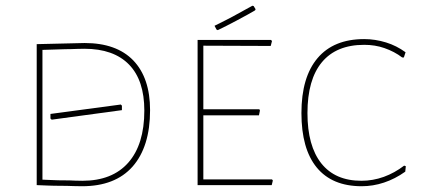

<svg xmlns="http://www.w3.org/2000/svg" viewBox="-20 -645 1479 669"><path d="M274.9 -495.1Q385.7 -495.1 444.3 -434.6Q502.9 -373.5 502.9 -261.2Q502.9 -133.8 441.9 -64.5Q381.3 3.9 266.1 3.9Q251 3.9 237.3 3.4Q230 2.9 215.3 2.7Q200.7 2.4 192.9 2.4Q185.1 2.4 169.2 2.2Q153.3 2 145.5 1.5Q121.6 0.5 107.9 0V-491.2ZM267.1 -15.1Q371.1 -15.1 426.8 -78.1Q482.9 -141.6 482.9 -259.8Q482.9 -365.2 429.7 -419.9Q376 -475.1 273.9 -475.1Q261.7 -475.1 249 -474.6Q242.2 -474.1 228.3 -473.9Q214.4 -473.6 207 -473.6Q176.8 -472.7 162.1 -472.2Q132.8 -471.2 127.9 -471.2V-19Q141.1 -18.6 161.6 -17.6Q168.5 -17.1 182.4 -16.8Q196.3 -16.6 203.1 -16.6Q210 -16.6 222.9 -16.4Q235.8 -16.1 242.2 -15.6Q254.4 -15.1 267.1 -15.1ZM404.8 -261.2 160.2 -228 155.8 -231.9V-248L400.9 -280.8L404.8 -276.9Z M930.7 -16.1 927.7 -20H688.5V-243.2H882.3L885.7 -259.8L883.8 -264.2H688.5V-485.8L923.3 -484.9L927.7 -502L924.3 -505.9H668.5V0H926.8ZM727.5 -555.2Q774.9 -578.6 790 -586.9Q819.8 -603 859.4 -625L863.8 -624L870.6 -612.8L868.7 -608.9Q851.1 -598.1 804.2 -573.2Q767.6 -553.7 738.8 -540L734.4 -542Z M1393.1 -462.9 1387.2 -444.8H1381.3Q1354.5 -465.3 1319.3 -477.5Q1287.1 -488.8 1249 -488.8Q1151.9 -488.8 1101.6 -428.2Q1051.3 -367.7 1051.3 -251Q1051.3 -136.7 1099.6 -75.7Q1147.9 -15.1 1239.3 -15.1Q1279.3 -15.1 1317.4 -28.8Q1355 -42.5 1388.2 -67.9L1394 -65.9L1392.1 -46.9Q1356.4 -21.5 1317.9 -8.8Q1279.8 3.9 1240.2 3.9Q1137.2 3.9 1083.5 -61.5Q1030.3 -126.5 1030.3 -251Q1030.3 -376 1086.4 -442.4Q1142.6 -508.8 1249 -508.8Q1287.1 -508.8 1325.2 -497.1Q1361.8 -485.8 1393.1 -462.9Z"/></svg>

Font: Datalegreya
Style: Thin
Weight: 250
Designer: Figs Lab
Foundry: Figs Lab
Version: Version 1.002;PS 001.002;hotconv 1.0.70;makeotf.lib2.5.58329